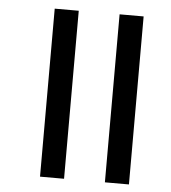

<svg xmlns="http://www.w3.org/2000/svg" viewBox="-49 -695 660 740"><g transform="rotate(5 281.0 -325.0)"><path d="M477 0H384V-650H477ZM226 0H133V-650H226Z"/></g></svg>

Font: Hind Siliguri Medium
Style: Regular
Weight: 500
Designer: Jyotish Sonowal
Foundry: Indian Type Foundry
Version: Version 1.001;PS 1.0;hotconv 1.0.86;makeotf.lib2.5.63406; tt